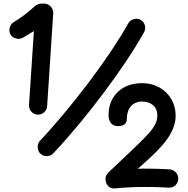

<svg xmlns="http://www.w3.org/2000/svg" viewBox="-20 -846 1051 1076"><path d="M189.9 -203.6C217.3 -201.7 242.2 -222.7 244.1 -250.5L278.3 -771.5C278.8 -785.6 274.4 -798.3 264.2 -809.6C253.9 -820.3 241.7 -825.7 227.5 -825.7H210.4C198.7 -825.7 182.1 -818.4 175.8 -812C140.1 -778.8 98.1 -746.1 57.6 -722.2C45.9 -715.3 38.1 -705.1 34.7 -691.4C30.8 -677.2 32.2 -664.6 39.1 -652.3C45.4 -641.1 56.2 -633.8 70.3 -630.4C84.5 -626.5 97.2 -627.9 109.4 -635.3C128.4 -646.5 148.9 -658.7 169.9 -671.9L142.6 -257.3C141.1 -230 162.1 -205.1 189.9 -203.6ZM207 15.6C217.3 24.9 229.5 29.3 243.7 28.8C257.8 28.3 270 22.9 279.3 12.7C457.5 -175.8 676.8 -466.3 787.6 -666C800.8 -689.9 792 -721.7 768.1 -734.9C756.3 -741.2 743.7 -742.7 730 -738.8C715.8 -734.9 705.6 -727.1 698.7 -714.8C646 -620.6 566.9 -502.9 477.1 -383.8C431.6 -323.7 385.7 -266.1 338.9 -210C292 -153.8 247.1 -102.5 204.1 -57.1C194.8 -46.9 190.9 -34.7 191.4 -20.5C191.9 -5.9 196.8 6.3 207 15.6ZM861.8 -201.2C861.8 -147.9 833.5 -112.8 725.6 -10.3L586.9 121.1C576.2 131.3 570.8 144 571.3 158.7C571.8 187.5 591.3 212.4 622.6 210C678.7 204.6 733.4 201.7 792.5 201.7C831.5 201.7 874 202.1 927.2 205.6C941.4 206.1 953.6 201.7 963.9 191.4C974.1 181.2 979 168.9 979 154.8C979 127.4 957.5 105 930.2 103C886.7 100.6 844.2 99.1 803.7 99.1C786.1 99.1 769 98.6 752 100.1L792 64.5C887.2 -20.5 964.4 -101.1 964.4 -198.2C964.4 -231 956.5 -261.2 940.9 -289.1C909.2 -343.8 851.6 -379.9 777.8 -379.9C720.7 -379.9 675.3 -363.8 640.6 -331.1C606 -298.3 588.4 -254.9 588.4 -200.7C588.4 -165 606 -139.2 639.6 -139.2C671.4 -139.2 690.9 -150.9 690.9 -180.7C690.9 -239.3 723.6 -276.9 776.4 -276.9C829.1 -276.9 861.8 -245.6 861.8 -201.2Z"/></svg>

Font: Mikhak ExtraBold
Style: Regular
Weight: 800
Designer: Amin Abedi
Version: Version 3.2